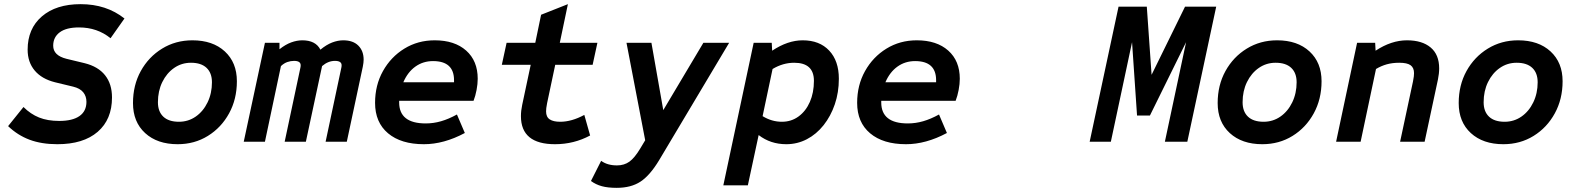

<svg xmlns="http://www.w3.org/2000/svg" viewBox="-20 -682 7580 924"><path d="M256 12Q180 12 122.5 -9.5Q65 -31 19 -75L93 -167Q127 -133 168 -116.5Q209 -100 265 -100Q329 -100 362.5 -123.5Q396 -147 396 -192Q396 -219 380.5 -238Q365 -257 332 -265L245 -286Q181 -302 147 -342.5Q113 -383 113 -443Q113 -544 181.5 -603Q250 -662 368 -662Q492 -662 579 -593L512 -498Q448 -550 360 -550Q299 -550 267.5 -526.5Q236 -503 236 -462Q236 -415 300 -399L387 -378Q452 -362 485.5 -320Q519 -278 519 -213Q519 -107 450 -47.5Q381 12 256 12Z M835 12Q737 12 678.5 -41.5Q620 -95 620 -186Q620 -272 657.5 -340Q695 -408 760 -448Q825 -488 906 -488Q1004 -488 1062 -434.5Q1120 -381 1120 -291Q1120 -205 1082.5 -136.5Q1045 -68 980.5 -28Q916 12 835 12ZM841 -96Q886 -96 922 -121Q958 -146 979 -189.5Q1000 -233 1000 -286Q1000 -331 974 -355.5Q948 -380 899 -380Q854 -380 818 -355Q782 -330 761 -287Q740 -244 740 -190Q740 -145 766 -120.5Q792 -96 841 -96Z M1153 0 1255 -476H1325V-445Q1354 -468 1381.5 -478Q1409 -488 1435 -488Q1499 -488 1522 -443Q1551 -467 1578.5 -477.5Q1606 -488 1632 -488Q1679 -488 1704.5 -462.5Q1730 -437 1730 -395Q1730 -381 1726 -361L1649 0H1547L1622 -353Q1623 -357 1623.5 -360.5Q1624 -364 1624 -368Q1624 -389 1592 -389Q1559 -389 1530 -364L1452 0H1350L1425 -353Q1426 -357 1426.5 -360.5Q1427 -364 1427 -368Q1427 -389 1395 -389Q1379 -389 1363 -383.5Q1347 -378 1332 -364L1255 0Z M2020 12Q1910 12 1847.5 -40.5Q1785 -93 1785 -187Q1785 -272 1823 -340Q1861 -408 1926 -448Q1991 -488 2072 -488Q2168 -488 2223.5 -438.5Q2279 -389 2279 -303Q2279 -278 2273.5 -249Q2268 -220 2259 -197H1901V-189Q1901 -88 2029 -88Q2066 -88 2102.5 -98.5Q2139 -109 2179 -131L2217 -42Q2116 12 2020 12ZM1921 -286H2165V-296Q2165 -388 2064 -388Q2016 -388 1979 -361.5Q1942 -335 1921 -286Z M2651 12Q2487 12 2487 -123Q2487 -149 2493 -177L2534 -370H2395L2418 -476H2556L2584 -611L2713 -662L2674 -476H2855L2832 -370H2652L2613 -186Q2610 -172 2609 -162Q2608 -152 2608 -146Q2608 -119 2625.5 -107.5Q2643 -96 2676 -96Q2731 -96 2792 -129L2820 -30Q2742 12 2651 12Z M2948 222Q2905 222 2876 214Q2847 206 2824 189L2873 92Q2903 114 2949 114Q2984 114 3009 96Q3034 78 3061 33L3085 -7L2995 -476H3115L3172 -152L3365 -476H3489L3152 89Q3108 162 3062.5 192Q3017 222 2948 222Z M3461 210 3607 -476H3694L3696 -438Q3771 -488 3843 -488Q3924 -488 3970.5 -438.5Q4017 -389 4017 -303Q4017 -237 3997.5 -180Q3978 -123 3943.5 -79.5Q3909 -36 3863 -12Q3817 12 3764 12Q3688 12 3631 -32L3579 210ZM3743 -96Q3788 -96 3823 -121.5Q3858 -147 3877.5 -191.5Q3897 -236 3897 -293Q3897 -380 3802 -380Q3748 -380 3698 -350L3650 -123Q3694 -96 3743 -96Z M4340 12Q4230 12 4167.5 -40.5Q4105 -93 4105 -187Q4105 -272 4143 -340Q4181 -408 4246 -448Q4311 -488 4392 -488Q4488 -488 4543.5 -438.5Q4599 -389 4599 -303Q4599 -278 4593.5 -249Q4588 -220 4579 -197H4221V-189Q4221 -88 4349 -88Q4386 -88 4422.5 -98.5Q4459 -109 4499 -131L4537 -42Q4436 12 4340 12ZM4241 -286H4485V-296Q4485 -388 4384 -388Q4336 -388 4299 -361.5Q4262 -335 4241 -286Z M5224 0 5363 -650H5499L5522 -322L5683 -650H5833L5694 0H5586L5688 -479L5514 -126H5452L5428 -479L5326 0Z M6055 12Q5957 12 5898.5 -41.5Q5840 -95 5840 -186Q5840 -272 5877.5 -340Q5915 -408 5980 -448Q6045 -488 6126 -488Q6224 -488 6282 -434.5Q6340 -381 6340 -291Q6340 -205 6302.5 -136.5Q6265 -68 6200.5 -28Q6136 12 6055 12ZM6061 -96Q6106 -96 6142 -121Q6178 -146 6199 -189.5Q6220 -233 6220 -286Q6220 -331 6194 -355.5Q6168 -380 6119 -380Q6074 -380 6038 -355Q6002 -330 5981 -287Q5960 -244 5960 -190Q5960 -145 5986 -120.5Q6012 -96 6061 -96Z M6410 0 6511 -476H6598L6600 -438Q6676 -488 6751 -488Q6824 -488 6865 -453.5Q6906 -419 6906 -353Q6906 -328 6900 -299L6836 0H6718L6780 -290Q6783 -304 6784 -314Q6785 -324 6785 -330Q6785 -356 6768.5 -368Q6752 -380 6714 -380Q6681 -380 6654 -372.5Q6627 -365 6602 -350L6528 0Z M7215 12Q7117 12 7058.5 -41.5Q7000 -95 7000 -186Q7000 -272 7037.5 -340Q7075 -408 7140 -448Q7205 -488 7286 -488Q7384 -488 7442 -434.5Q7500 -381 7500 -291Q7500 -205 7462.5 -136.5Q7425 -68 7360.5 -28Q7296 12 7215 12ZM7221 -96Q7266 -96 7302 -121Q7338 -146 7359 -189.5Q7380 -233 7380 -286Q7380 -331 7354 -355.5Q7328 -380 7279 -380Q7234 -380 7198 -355Q7162 -330 7141 -287Q7120 -244 7120 -190Q7120 -145 7146 -120.5Q7172 -96 7221 -96Z"/></svg>

Font: Sometype Mono
Style: Bold Italic
Weight: 700
Italic angle: -12°
Monospace: yes
Designer: Ryoichi Tsunekawa
Foundry: Dharma Type
Version: Version 1.000; ttfautohint (v1.8.3)